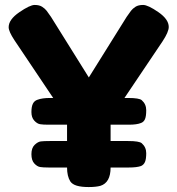

<svg xmlns="http://www.w3.org/2000/svg" viewBox="-20 -757 717 776"><path d="M662 -648Q662 -628 637 -590L483 -361H498Q543 -361 553 -352Q571 -336 571 -311.5Q571 -287 566 -275.5Q561 -264 550 -260Q533 -253 501 -253H427V-187H498Q543 -187 553 -178Q571 -162 571 -138Q571 -114 566 -102.5Q561 -91 550 -86Q533 -80 501 -80H427Q427 -19 386 -6Q368 -1 338.5 -1Q309 -1 290.5 -6.5Q272 -12 264 -24Q251 -45 251 -80H176Q154 -80 142 -82Q130 -84 118.5 -96.5Q107 -109 107 -134Q107 -159 120 -171.5Q133 -184 145 -185.5Q157 -187 181 -187H251V-253H176Q154 -253 142 -255Q130 -257 118.5 -269.5Q107 -282 107 -304Q107 -326 113 -338Q119 -350 132 -354Q151 -361 181 -361H195L38 -595Q15 -630 15 -647Q15 -678 58 -707.5Q101 -737 120 -737Q139 -737 150.5 -729.5Q162 -722 168.5 -713.5Q175 -705 186 -689L339 -444L492 -689Q503 -705 509.5 -713.5Q516 -722 527.5 -729.5Q539 -737 558.5 -737Q578 -737 620 -708Q662 -679 662 -648Z"/></svg>

Font: Fredoka One
Style: Regular
Weight: 400
Version: Version 1.001;April 7, 2020;FontCreator 12.0.0.2522 64-bit